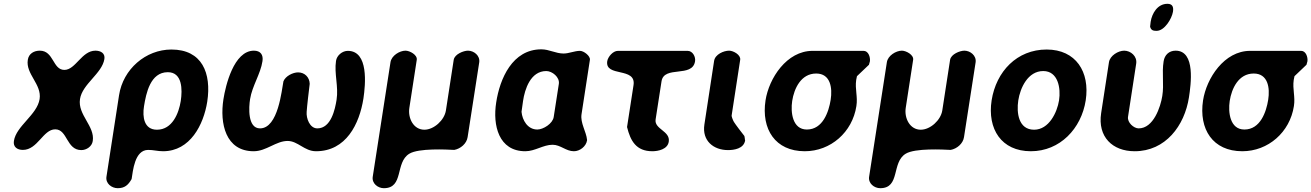

<svg xmlns="http://www.w3.org/2000/svg" viewBox="-20 -787 6884 1008"><path d="M53 -47C48 -16 70 0 100 0C178 0 206 -108 270 -108C335 -108 328 1 407 1C434 1 463 -18 467 -47C479 -125 387 -184 400 -267C412 -346 516 -401 528 -477C533 -508 508 -521 481 -521C409 -521 377 -420 318 -420C256 -420 263 -521 189 -521C159 -521 131 -506 126 -473C114 -398 200 -345 188 -267C175 -184 65 -126 53 -47Z M880 -527C745 -527 626 -424 605 -287L539 140C533 176 566 201 598 201C634 201 653 185 671 153C678 112 686 0 758 0C785 0 808 7 836 7C979 7 1049 -133 1068 -253C1091 -403 1041 -527 880 -527ZM736 -229C747 -297 769 -408 861 -408C938 -408 938 -316 929 -257C919 -193 885 -106 804 -106C736 -106 727 -173 736 -229Z M1153 -266C1133 -139 1164 7 1312 7C1378 7 1429 -47 1490 -47C1544 -47 1578 7 1639 7C1797 7 1867 -136 1888 -270C1899 -344 1916 -520 1806 -520C1777 -520 1748 -496 1744 -467C1734 -400 1758 -333 1747 -263C1739 -213 1718 -113 1646 -113C1606 -113 1587 -166 1590 -200C1591 -222 1603 -325 1606 -347C1605 -381 1580 -407 1545 -407C1518 -407 1479 -388 1468 -360C1459 -316 1441 -113 1345 -113C1279 -113 1286 -225 1293 -267C1304 -336 1348 -399 1358 -466C1363 -499 1348 -521 1313 -521C1207 -521 1164 -336 1153 -266Z M2109 -521C2078 -521 2035 -495 2030 -460L1937 140C1931 176 1964 201 1995 201C2102 201 2053 66 2129 20C2178 -10 2325 -2 2365 0C2398 -6 2430 -33 2435 -67L2496 -460C2501 -495 2468 -521 2437 -521C2414 -521 2367 -503 2362 -473L2321 -207C2313 -156 2258 -106 2208 -106C2151 -106 2121 -166 2129 -220L2168 -473C2172 -499 2131 -521 2109 -521Z M2585 -249C2566 -129 2598 7 2738 7C2789 7 2832 -27 2881 -27C2923 -27 2951 7 2993 7C3024 7 3057 -18 3062 -50V-53C3058 -96 3026 -141 3033 -187L3077 -473C3080 -493 3045 -520 3025 -520C2996 -520 2967 -506 2939 -506C2897 -506 2864 -528 2822 -528C2670 -528 2604 -374 2585 -249ZM2718 -200C2719 -208 2725 -248 2726 -257C2735 -318 2765 -414 2848 -414C2879 -414 2919 -382 2914 -347L2887 -173C2882 -138 2832 -107 2801 -107C2750 -107 2722 -156 2718 -200Z M3272 -120C3290 -47 3320 7 3405 7C3435 7 3485 -3 3491 -43C3500 -100 3414 -108 3422 -160L3453 -360C3466 -445 3615 -377 3629 -465C3633 -488 3617 -520 3590 -520H3224C3198 -520 3172 -489 3168 -466C3155 -380 3321 -437 3306 -340Z M3808 -521C3780 -521 3734 -502 3729 -467L3678 -133C3665 -48 3726 1 3802 1C3833 1 3885 -6 3892 -50C3892 -51 3891 -53 3891 -53C3891 -56 3889 -70 3888 -73C3879 -84 3840 -135 3833 -147C3829 -153 3820 -176 3821 -180L3866 -473C3870 -499 3830 -521 3808 -521Z M3999 -260C3976 -109 4050 7 4205 7C4341 7 4455 -93 4476 -230C4484 -279 4468 -319 4475 -367C4476 -372 4479 -386 4479 -387L4542 -447C4542 -448 4546 -461 4547 -465C4550 -487 4539 -520 4514 -520H4246C4110 -520 4017 -376 3999 -260ZM4139 -257C4149 -322 4185 -401 4265 -401C4340 -401 4351 -326 4341 -263C4331 -200 4300 -107 4216 -107C4140 -107 4130 -198 4139 -257Z M4715 -521C4684 -521 4641 -495 4636 -460L4543 140C4537 176 4570 201 4601 201C4708 201 4659 66 4735 20C4784 -10 4931 -2 4971 0C5004 -6 5036 -33 5041 -67L5102 -460C5107 -495 5074 -521 5043 -521C5020 -521 4973 -503 4968 -473L4927 -207C4919 -156 4864 -106 4814 -106C4757 -106 4727 -166 4735 -220L4774 -473C4778 -499 4737 -521 4715 -521Z M5186 -260C5163 -110 5237 7 5392 7C5545 7 5657 -112 5680 -260C5703 -410 5628 -527 5475 -527C5319 -527 5210 -412 5186 -260ZM5326 -260C5336 -325 5376 -414 5457 -414C5535 -414 5550 -324 5540 -260C5530 -197 5487 -106 5409 -106C5327 -106 5316 -195 5326 -260Z M5882 -521C5851 -521 5807 -495 5802 -460L5761 -193C5742 -69 5820 7 5937 7C6099 7 6199 -127 6222 -276C6232 -342 6258 -521 6152 -521C6117 -521 6094 -498 6089 -465C6079 -403 6092 -345 6082 -283C6073 -226 6036 -113 5958 -113C5932 -113 5898 -144 5902 -173L5945 -453C5951 -492 5916 -521 5882 -521ZM6018 -647C6023 -627 6036 -625 6052 -625C6094 -625 6132 -689 6138 -725C6142 -750 6136 -767 6109 -767C6057 -767 6028 -717 6021 -673C6020 -669 6019 -651 6018 -647Z M6296 -260C6273 -109 6347 7 6502 7C6638 7 6752 -93 6773 -230C6781 -279 6765 -319 6772 -367C6773 -372 6776 -386 6776 -387L6839 -447C6839 -448 6843 -461 6844 -465C6847 -487 6836 -520 6811 -520H6543C6407 -520 6314 -376 6296 -260ZM6436 -257C6446 -322 6482 -401 6562 -401C6637 -401 6648 -326 6638 -263C6628 -200 6597 -107 6513 -107C6437 -107 6427 -198 6436 -257Z"/></svg>

Font: Asimov Print
Style: Regular
Weight: 500
Designer: Google
Version: Version 2.000980: 2014